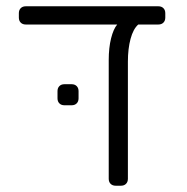

<svg xmlns="http://www.w3.org/2000/svg" viewBox="-20 -591 596 611"><path d="M484 -571Q494 -571 500 -565Q506 -559 506 -549V-535Q506 -525 500 -519Q494 -513 484 -513H420Q404 -499 395.5 -467.5Q387 -436 387 -395V-22Q387 -12 381 -6Q375 0 365 0H348Q338 0 332 -6Q326 -12 326 -22V-400Q326 -439 333.5 -469Q341 -499 353 -513H62Q52 -513 46 -519Q40 -525 40 -535V-549Q40 -559 46 -565Q52 -571 62 -571ZM208 -323Q218 -323 224 -317Q230 -311 230 -301V-278Q230 -268 224 -262Q218 -256 208 -256H185Q175 -256 169 -262Q163 -268 163 -278V-301Q163 -311 169 -317Q175 -323 185 -323Z"/></svg>

Font: Rubik AZ
Style: Regular
Weight: 300
Designer: Hubert and Fischer
Foundry: Hubert & Fischer
Version: Version 2.000